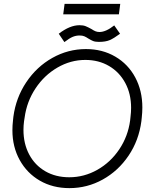

<svg xmlns="http://www.w3.org/2000/svg" viewBox="-20 -953 838 990"><path d="M44 -281Q44 -307 47 -332L49 -351Q62 -449 115.5 -529Q169 -609 250 -654.5Q331 -700 423 -700Q508 -700 574.5 -661Q641 -622 677.5 -553.5Q714 -485 714 -399Q714 -374 711 -347L709 -328Q696 -229 643 -150.5Q590 -72 510 -27.5Q430 17 338 17Q252 17 185.5 -21.5Q119 -60 81.5 -128Q44 -196 44 -281ZM651 -332 653 -351Q656 -375 656 -397Q656 -469 626 -525Q596 -581 542.5 -612.5Q489 -644 420 -644Q344 -644 276 -604.5Q208 -565 163 -497Q118 -429 107 -347L104 -328Q101 -306 101 -283Q101 -212 130.5 -156.5Q160 -101 213.5 -70Q267 -39 337 -39Q414 -39 482 -77.5Q550 -116 595 -183Q640 -250 651 -332ZM390 -823Q409 -823 421.5 -818Q434 -813 452 -803Q464 -795 473 -791.5Q482 -788 493 -788Q526 -788 569 -822L599 -779Q568 -756 546.5 -746.5Q525 -737 490 -737Q471 -737 460 -741.5Q449 -746 436 -754Q424 -762 414.5 -766Q405 -770 390 -770Q372 -770 355 -763Q338 -756 312 -736L283 -779Q340 -823 390 -823ZM313 -933H600L593 -879H306Z"/></svg>

Font: Bellota
Style: Italic
Weight: 400
Italic angle: -7.5°
Designer: Kemie Guaida
Foundry: Kemie Guaida
Version: Version 4.001